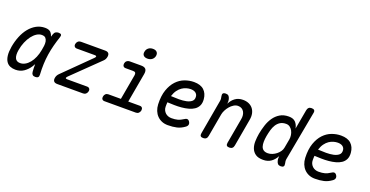

<svg xmlns="http://www.w3.org/2000/svg" viewBox="-30 -1478 4260 2208"><g transform="rotate(20 2100.0 -373.5)"><path d="M160 10Q124 10 95 -2Q66 -14 47.5 -41.5Q29 -69 23.5 -113.5Q18 -158 29 -224Q41 -293 66 -354.5Q91 -416 128 -461.5Q165 -507 213 -533.5Q261 -560 319 -560Q367 -560 390 -536Q408 -516 416 -487Q420 -501 425 -516Q433 -541 448 -550.5Q463 -560 484 -560Q508 -560 515.5 -549.5Q523 -539 515 -516Q495 -457 480 -399.5Q465 -342 456 -283.5Q447 -225 444.5 -163.5Q442 -102 446 -34Q448 -12 437.5 -1Q427 10 404 10Q381 10 369.5 -1Q358 -12 356 -34Q352 -82 353 -128Q344 -110 333 -94Q303 -48 260 -19Q217 10 160 10ZM185 -80Q216 -80 245.5 -96.5Q275 -113 299.5 -143Q324 -173 342 -215Q360 -257 369 -308Q374 -332 377.5 -360.5Q381 -389 377 -413Q373 -437 358.5 -453.5Q344 -470 311 -470Q280 -470 249.5 -450.5Q219 -431 193 -397Q167 -363 147 -316Q127 -269 118 -215Q107 -151 123 -115.5Q139 -80 185 -80Z M670 0Q640 0 627.5 -15Q615 -30 620 -59Q623 -75 630 -88Q637 -101 649 -113L969 -429Q975 -435 978 -439.5Q981 -444 982 -448Q983 -454 977.5 -457Q972 -460 959 -460H743Q723 -460 713 -472.5Q703 -485 707 -505Q711 -525 725 -537.5Q739 -550 759 -550H1056Q1086 -550 1098.5 -535Q1111 -520 1106 -491Q1103 -475 1096 -461.5Q1089 -448 1077 -437L752 -121Q746 -115 743 -110Q740 -105 739 -101Q738 -96 743.5 -93Q749 -90 761 -90H1002Q1022 -90 1032 -77.5Q1042 -65 1038 -45Q1034 -25 1020 -12.5Q1006 0 986 0Z M1648 -90Q1668 -90 1677 -77.5Q1686 -65 1683 -45Q1679 -25 1665.5 -12.5Q1652 0 1632 0H1248Q1228 0 1218.5 -12.5Q1209 -25 1213 -45Q1216 -65 1229.5 -77.5Q1243 -90 1264 -90H1416L1471 -400Q1474 -420 1466.5 -430Q1459 -440 1438 -440H1347Q1327 -440 1317.5 -452.5Q1308 -465 1311 -485Q1314 -505 1328.5 -517.5Q1343 -530 1363 -530H1504Q1545 -530 1561 -510.5Q1577 -491 1570 -450L1506 -90ZM1544 -629Q1511 -629 1495 -646Q1479 -663 1485 -692Q1490 -722 1512 -739.5Q1534 -757 1567 -757Q1600 -757 1616 -739.5Q1632 -722 1627 -692Q1621 -663 1599 -646Q1577 -629 1544 -629Z M2240 -115Q2254 -95 2250 -76.5Q2246 -58 2225 -44Q2181 -12 2133.5 -1Q2086 10 2025 10Q1985 10 1952 -3.5Q1919 -17 1894.5 -42Q1870 -67 1856 -101.5Q1842 -136 1840 -178Q1836 -282 1861.5 -354.5Q1887 -427 1930.5 -473Q1974 -519 2029.5 -539.5Q2085 -560 2141 -560Q2222 -560 2264.5 -520.5Q2307 -481 2313 -412Q2317 -365 2301.5 -333Q2286 -301 2256.5 -281Q2227 -261 2187.5 -250.5Q2148 -240 2104.5 -236Q2061 -232 2016.5 -233Q1972 -234 1932 -236Q1931 -224 1930.5 -211Q1930 -198 1930 -184Q1930 -159 1939 -140Q1948 -121 1962.5 -107.5Q1977 -94 1996.5 -87Q2016 -80 2037 -80Q2060 -80 2078 -82Q2096 -84 2112.5 -88.5Q2129 -93 2144 -100Q2159 -107 2174 -117Q2197 -133 2212.5 -132.5Q2228 -132 2240 -115ZM1946 -317Q1994 -314 2044 -314Q2094 -314 2134 -322.5Q2174 -331 2198 -351.5Q2222 -372 2218 -409Q2217 -424 2210 -435.5Q2203 -447 2192.5 -454.5Q2182 -462 2167 -466Q2152 -470 2134 -470Q2110 -470 2082.5 -462.5Q2055 -455 2029 -437.5Q2003 -420 1981.5 -390.5Q1960 -361 1946 -317Z M2529 -560Q2552 -560 2564 -549Q2576 -538 2582 -515Q2586 -501 2586.5 -485.5Q2587 -470 2585 -456Q2608 -504 2647 -532Q2686 -560 2741 -560Q2781 -560 2812 -546.5Q2843 -533 2863 -508Q2883 -483 2890.5 -448Q2898 -413 2890 -370L2831 -35Q2827 -12 2814 -1Q2801 10 2778 10Q2755 10 2746 -1Q2737 -12 2741 -35L2796 -344Q2801 -370 2798 -393.5Q2795 -417 2784.5 -435Q2774 -453 2756 -464Q2738 -475 2711 -475Q2684 -475 2658.5 -459Q2633 -443 2613 -419.5Q2593 -396 2579 -368Q2565 -340 2561 -316L2511 -35Q2507 -12 2494 -1Q2481 10 2458 10Q2435 10 2426 -1Q2417 -12 2421 -35L2495 -455Q2498 -470 2497 -485Q2496 -500 2492 -515Q2487 -538 2496.5 -549Q2506 -560 2529 -560Z M3442 -95Q3439 -80 3440 -65Q3441 -50 3445 -35Q3450 -12 3440.5 -1Q3431 10 3408 10Q3385 10 3373 -1Q3361 -12 3355 -35Q3351 -49 3350.5 -64.5Q3350 -80 3352 -94Q3338 -69 3322 -50Q3306 -31 3286.5 -17.5Q3267 -4 3243.5 3Q3220 10 3191 10Q3130 10 3096.5 -14Q3063 -38 3048.5 -76.5Q3034 -115 3035.5 -162.5Q3037 -210 3045 -256Q3055 -310 3072.5 -364.5Q3090 -419 3120 -462.5Q3150 -506 3194.5 -533Q3239 -560 3302 -560Q3357 -560 3384.5 -530.5Q3412 -501 3420 -456L3463 -695Q3467 -718 3479.5 -729Q3492 -740 3515 -740Q3538 -740 3548 -729Q3558 -718 3553 -695ZM3216 -80Q3243 -80 3270 -91Q3297 -102 3319 -119.5Q3341 -137 3356.5 -159.5Q3372 -182 3376 -206L3396 -316Q3400 -340 3396 -367Q3392 -394 3380 -417Q3368 -440 3348 -455Q3328 -470 3301 -470Q3258 -470 3229.5 -452Q3201 -434 3182.5 -404.5Q3164 -375 3153.5 -337.5Q3143 -300 3136 -262Q3129 -223 3128.5 -189.5Q3128 -156 3136 -131.5Q3144 -107 3163.5 -93.5Q3183 -80 3216 -80Z M4040 -115Q4054 -95 4050 -76.5Q4046 -58 4025 -44Q3981 -12 3933.5 -1Q3886 10 3825 10Q3785 10 3752 -3.5Q3719 -17 3694.5 -42Q3670 -67 3656 -101.5Q3642 -136 3640 -178Q3636 -282 3661.5 -354.5Q3687 -427 3730.5 -473Q3774 -519 3829.5 -539.5Q3885 -560 3941 -560Q4022 -560 4064.5 -520.5Q4107 -481 4113 -412Q4117 -365 4101.5 -333Q4086 -301 4056.5 -281Q4027 -261 3987.5 -250.5Q3948 -240 3904.5 -236Q3861 -232 3816.5 -233Q3772 -234 3732 -236Q3731 -224 3730.5 -211Q3730 -198 3730 -184Q3730 -159 3739 -140Q3748 -121 3762.5 -107.5Q3777 -94 3796.5 -87Q3816 -80 3837 -80Q3860 -80 3878 -82Q3896 -84 3912.5 -88.5Q3929 -93 3944 -100Q3959 -107 3974 -117Q3997 -133 4012.5 -132.5Q4028 -132 4040 -115ZM3746 -317Q3794 -314 3844 -314Q3894 -314 3934 -322.5Q3974 -331 3998 -351.5Q4022 -372 4018 -409Q4017 -424 4010 -435.5Q4003 -447 3992.5 -454.5Q3982 -462 3967 -466Q3952 -470 3934 -470Q3910 -470 3882.5 -462.5Q3855 -455 3829 -437.5Q3803 -420 3781.5 -390.5Q3760 -361 3746 -317Z"/></g></svg>

Font: Maple Mono Normal NL
Style: Italic
Weight: 400
Italic angle: -10°
Monospace: yes
Designer: subframe7536
Version: Version 7.000